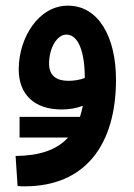

<svg xmlns="http://www.w3.org/2000/svg" viewBox="-20 -386 471 677"><path d="M49 99H220C180 143 119 163 35 164L42 270C53 271 59 271 67 271C281 271 389 124 389 -105C389 -256 327 -366 220 -366C118 -367 46 -255 46 -141C46 -54 100 0 197 0C223 0 249 -4 272 -13C269 1 266 14 262 26H49ZM153 -161C153 -217 181 -264 214 -264C258 -264 279 -199 279 -111C261 -104 240 -101 221 -101C181 -101 153 -118 153 -161Z"/></svg>

Font: Noto Sans Arabic Cond SemBd
Style: Regular
Weight: 600
Width: 3
Designer: Monotype Design Team, Nadine Chahine, Nizar Qandah and Khaled Hosny
Foundry: Monotype Imaging Inc.
Version: Version 2.012